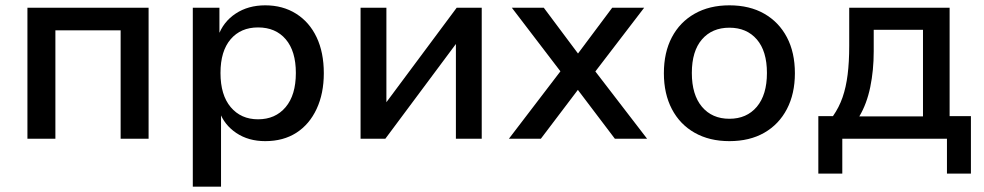

<svg xmlns="http://www.w3.org/2000/svg" viewBox="-20 -521 3697 721"><path d="M83 0V-492H538V0H433V-407H188V0Z M704 180V-492H804V-385H799Q818 -439 865 -470Q912 -501 976 -501Q1042 -501 1092 -469.5Q1142 -438 1169 -381Q1196 -324 1196 -246Q1196 -170 1169 -112Q1142 -54 1093 -22.5Q1044 9 976 9Q913 9 867.5 -21.5Q822 -52 804 -102H810V180ZM949 -73Q1014 -73 1052.5 -118.5Q1091 -164 1091 -247Q1091 -329 1053 -373.5Q1015 -418 949 -418Q884 -418 846 -373.5Q808 -329 808 -247Q808 -164 846.5 -118.5Q885 -73 949 -73Z M1334 0V-492H1431V-117H1416L1695 -492H1789V0H1692V-376H1707L1427 0Z M1891 0 2105 -280 2106 -225 1902 -492H2022L2161 -306H2140L2279 -492H2399L2196 -227L2197 -277L2410 0H2289L2139 -198H2161L2011 0Z M2719 9Q2644 9 2588.5 -22.5Q2533 -54 2503 -111.5Q2473 -169 2473 -246Q2473 -324 2503 -381Q2533 -438 2588.5 -469.5Q2644 -501 2719 -501Q2795 -501 2850 -469.5Q2905 -438 2935 -381Q2965 -324 2965 -246Q2965 -169 2935 -111.5Q2905 -54 2850 -22.5Q2795 9 2719 9ZM2719 -75Q2784 -75 2822 -120Q2860 -165 2860 -247Q2860 -329 2822 -373Q2784 -417 2719 -417Q2654 -417 2616 -373Q2578 -329 2578 -247Q2578 -165 2616 -120Q2654 -75 2719 -75Z M3053 131V-85H3108Q3131 -118 3144 -155.5Q3157 -193 3163 -240.5Q3169 -288 3169 -349V-492H3546V-85H3626V131H3536V0H3143V131ZM3207 -84H3446V-409H3261V-328Q3261 -257 3248 -194Q3235 -131 3207 -84Z"/></svg>

Font: NunitoSans_10ptSemiBold
Style: Regular
Weight: 600
Designer: Vernon Adams
Foundry: Vernon Adams
Version: Version 3.101;gftools[0.9.27]